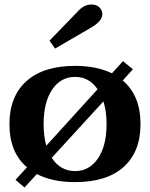

<svg xmlns="http://www.w3.org/2000/svg" viewBox="-20 -800 668 854"><path d="M225 -584 200 -619 322 -745Q352 -780 386 -780Q410 -780 422.5 -767Q435 -754 435 -738Q435 -721 422.5 -706.5Q410 -692 385 -677ZM605 -248Q605 -125 530 -57.5Q455 10 314 10Q212 10 144 -26L89 34L49 0L100 -56Q22 -122 22 -248Q22 -371 97.5 -439Q173 -507 314 -507Q409 -507 478 -474L527 -528L571 -492L526 -442Q605 -375 605 -248ZM186 -152 414 -403Q377 -458 314 -458Q250 -458 212 -401.5Q174 -345 174 -248Q174 -193 186 -152ZM454 -248Q454 -304 440 -349L210 -98Q249 -39 314 -39Q377 -39 415.5 -95Q454 -151 454 -248Z"/></svg>

Font: Trirong
Style: Bold
Weight: 700
Designer: Katatrad Team
Foundry: CadsonDemak
Version: Version 1.001